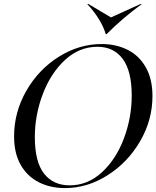

<svg xmlns="http://www.w3.org/2000/svg" viewBox="-20 -949 799 981"><path d="M52 -252Q52 -376 114.5 -485Q177 -594 280.5 -659Q384 -724 499 -724Q574 -724 633 -694Q692 -664 725.5 -604Q759 -544 759 -458Q759 -336 696 -227.5Q633 -119 529.5 -53.5Q426 12 312 12Q237 12 178 -18Q119 -48 85.5 -107Q52 -166 52 -252ZM336 -2Q428 -2 500.5 -68.5Q573 -135 613 -241.5Q653 -348 653 -461Q653 -586 607 -648Q561 -710 478 -710Q385 -710 312 -642.5Q239 -575 198.5 -468Q158 -361 158 -249Q158 -122 205 -62Q252 -2 336 -2ZM525 -775H520Q510 -811 485 -851.5Q460 -892 426 -928L431 -929L547 -860L699 -929L704 -928Q607 -857 525 -775Z"/></svg>

Font: Nyght Serif Italic
Style: Regular
Weight: 400
Italic angle: -16°
Designer: Maksym Kobuzan
Version: Version 0.410